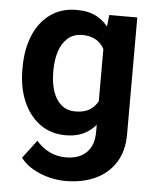

<svg xmlns="http://www.w3.org/2000/svg" viewBox="-53 -583 676 836"><g transform="rotate(5 285.0 -165.0)"><path d="M391.5 -528.3H514V-16.8Q514 55.1 482.4 105.4Q450.9 155.8 394.5 182Q338.1 208.2 263.4 208.2Q231.1 208.2 194 199.4Q157 190.5 123.5 171.9Q90 153.2 67.3 124L127.5 44.5Q152.8 74 185.5 89.8Q218.3 105.6 257.1 105.6Q314.6 105.6 346.7 74.2Q378.8 42.9 378.8 -15.6V-406.8ZM35.4 -258V-268.3Q35.4 -348.8 61.2 -409.6Q87 -470.4 134.8 -504.2Q182.6 -538.1 248.5 -538.1Q301 -538.1 336.9 -518.7Q372.8 -499.3 395.9 -463.9Q419.1 -428.4 432.4 -380.1Q445.6 -331.8 452.9 -274.1V-248.8Q443.6 -175.2 420.1 -116.6Q396.7 -58 354.7 -24.1Q312.7 9.8 247.6 9.8Q182.3 9.8 134.7 -25.1Q87 -60.1 61.2 -120.6Q35.4 -181.2 35.4 -258ZM170.2 -268.3V-258Q170.2 -213.4 182.1 -176.7Q194 -140 218.7 -118.6Q243.3 -97.1 281.5 -97.1Q320.9 -97.1 345.8 -113.8Q370.7 -130.5 383.5 -159.7Q396.3 -188.9 399.3 -226.1V-296.3Q397.8 -326.4 390.1 -351.2Q382.5 -376.1 368.7 -393.9Q354.9 -411.8 333.4 -421.6Q312 -431.4 282.5 -431.4Q244.3 -431.4 219.5 -409.6Q194.6 -387.8 182.4 -350.9Q170.2 -314 170.2 -268.3Z"/></g></svg>

Font: Vazirmatn
Style: Regular
Weight: 400
Designer: Saber Rastikerdar
Foundry: Saber Rastikerdar
Version: Version 33.003;September 2, 2022;FontCreator 14.0.0.2862 64-